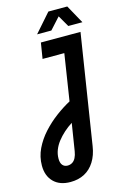

<svg xmlns="http://www.w3.org/2000/svg" viewBox="-203 -949 807 1236"><g transform="rotate(-15 200.5 -331.5)"><path d="M107 217Q35 217 -5 176.5Q-45 136 -45 68Q-45 9 -19.5 -44Q6 -97 47.5 -142.5Q89 -188 138 -224.5Q187 -261 234 -286L282 -595H137L154 -700H418L303 31Q294 90 267.5 132Q241 174 200.5 195.5Q160 217 107 217ZM116 110Q133 110 147 101.5Q161 93 170 75.5Q179 58 183 33L212 -149Q182 -130 156.5 -107Q131 -84 111.5 -59Q92 -34 81 -6Q70 22 70 52Q70 81 82.5 95.5Q95 110 116 110ZM144 -757 252 -880H378L446 -757H352L308 -833L239 -757Z"/></g></svg>

Font: MuseoModerno Medium
Style: Italic
Weight: 500
Italic angle: -9°
Designer: Pablo Cosgaya, Héctor Gatti, Marcela Romero, and the Authors of The MuseoModerno Project.
Foundry: Omnibus-Type Team
Version: Version 1.003